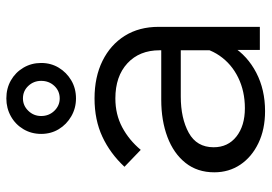

<svg xmlns="http://www.w3.org/2000/svg" viewBox="-142 -676 835 590"><g transform="rotate(-90 275.0 -381.5)"><path d="M487 0H416V-96L415 -124V-308Q415 -370 375 -407Q335 -444 267 -444Q218 -444 178.5 -423Q139 -402 109 -366L57 -416Q98 -460 149.5 -484Q201 -508 267 -508Q333 -508 382.5 -483.5Q432 -459 459.5 -415Q487 -371 487 -311ZM228 16Q172 16 129.5 -4.5Q87 -25 63.5 -60Q40 -95 40 -140Q40 -192 69 -228.5Q98 -265 148.5 -284Q199 -303 263 -303H425V-243H273Q206 -243 161.5 -218.5Q117 -194 117 -142Q117 -98 150 -72Q183 -46 237 -46Q289 -46 331 -66.5Q373 -87 398.5 -124Q424 -161 427 -209L457 -192Q457 -132 427.5 -85Q398 -38 346 -11Q294 16 228 16ZM376 -672Q376 -642 361.5 -618Q347 -594 322.5 -579.5Q298 -565 267 -565Q237 -565 212 -579.5Q187 -594 172.5 -618Q158 -642 158 -672Q158 -702 172.5 -726.5Q187 -751 212 -765Q237 -779 267 -779Q298 -779 322.5 -765Q347 -751 361.5 -726.5Q376 -702 376 -672ZM321 -672Q321 -695 305.5 -711.5Q290 -728 267 -728Q245 -728 229 -711.5Q213 -695 213 -672Q213 -648 229 -631.5Q245 -615 267 -615Q290 -615 305.5 -631.5Q321 -648 321 -672Z"/></g></svg>

Font: Wix Madefor Display
Style: Regular
Weight: 400
Designer: Dalton Maag Ltd
Foundry: Dalton Maag Ltd
Version: Version 3.100